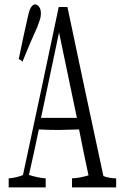

<svg xmlns="http://www.w3.org/2000/svg" viewBox="-20 -773 561 862"><path d="M303.2 27.8Q340.3 25.9 377.4 14.2Q356 -84 335 -191.9Q335 -191.9 244.6 -189.5Q199.7 -189.5 154.3 -191.9Q132.3 -85 109.9 12.2Q147.9 24.9 185.1 27.8Q185.1 52.7 185.1 68.4Q185.1 68.4 19 68.4Q19 52.7 19 27.8Q51.3 25.4 83 13.2Q164.6 -364.3 243.7 -741.7Q243.7 -741.7 282.7 -741.7Q362.3 -362.3 444.3 17.6Q473.1 27.8 501.5 27.8Q501.5 52.7 501.5 68.4Q501.5 68.4 303.2 68.4Q303.2 52.7 303.2 27.8ZM147.9 -652.8Q114.3 -579.1 80.6 -495.6Q72.3 -506.3 64 -506.8Q85.4 -612.3 107.4 -708Q113.8 -734.4 121.8 -743.9Q129.9 -753.4 136.7 -753.4Q147 -753.4 155.3 -742.7Q163.6 -731.9 163.6 -712.4Q163.6 -697.8 159.7 -686.3Q155.8 -674.8 147.9 -652.8ZM325.2 -243.7 245.1 -627.4 164.1 -243.7Z"/></svg>

Font: Scarab Serif
Style: Light
Weight: 300
Designer: John Roberts
Foundry: Scarab
Version: 1.0